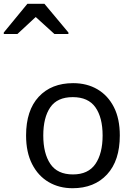

<svg xmlns="http://www.w3.org/2000/svg" viewBox="-83 -986 708 1016"><path d="M551 -269Q551 -136 483.5 -63Q416 10 301 10Q230 10 174.5 -22.5Q119 -55 87 -117.5Q55 -180 55 -269Q55 -402 122 -474Q189 -546 304 -546Q377 -546 432.5 -513.5Q488 -481 519.5 -419.5Q551 -358 551 -269ZM146 -269Q146 -174 183.5 -118.5Q221 -63 303 -63Q384 -63 422 -118.5Q460 -174 460 -269Q460 -364 422 -418Q384 -472 302 -472Q220 -472 183 -418Q146 -364 146 -269ZM-63 -806V-814L62 -966H152L279 -814V-806H205L106 -896L9 -806Z"/></svg>

Font: Noto Sans Tifinagh
Style: Regular
Weight: 400
Designer: JamraPatel
Foundry: JamraPatel LLC
Version: Version 2.004; ttfautohint (v1.8.4.7-5d5b)